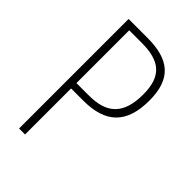

<svg xmlns="http://www.w3.org/2000/svg" viewBox="-214 -799 885 885"><g transform="rotate(45 228.5 -357.0)"><path d="M207 -714H84V0H123V-300H202C346 -300 418 -365 418 -516C418 -658 348 -714 207 -714ZM205 -679C323 -679 378 -634 378 -516C378 -384 318 -335 204 -335H123V-679Z"/></g></svg>

Font: Noto Sans Ethiopic Condensed ExtraLight
Style: Regular
Weight: 200
Width: 3
Designer: Monotype Design Team
Foundry: Monotype Imaging Inc.
Version: Version 2.102